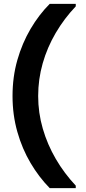

<svg xmlns="http://www.w3.org/2000/svg" viewBox="-20 -831 444 996"><path d="M238 145Q182 88 138.5 14.5Q95 -59 70 -147Q45 -235 45 -333Q45 -432 70 -519.5Q95 -607 138.5 -681Q182 -755 238 -811H373V-798Q313 -735 269 -660Q225 -585 201.5 -502.5Q178 -420 178 -333Q178 -246 202 -163.5Q226 -81 269.5 -6.5Q313 68 373 132V145Z"/></svg>

Font: DM Sans 18pt
Style: Bold
Weight: 700
Designer: Colophon Foundry, Jonny Pinhorn
Foundry: Colophon Foundry
Version: Version 4.004;gftools[0.9.30]